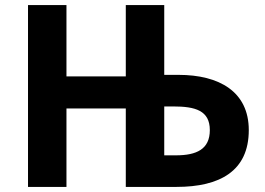

<svg xmlns="http://www.w3.org/2000/svg" viewBox="-20 -734 1041 754"><path d="M681 -440H625V-714H474V-434H241V-714H90V0H241V-308H474V0H673C843 0 957 -62 957 -223C957 -374 841 -440 681 -440ZM804 -223C804 -148 752 -124 671 -124H625V-316H660C747 -316 804 -300 804 -223Z"/></svg>

Font: Passageway
Style: Regular
Weight: 700
Foundry: Ascender Corporation
Version: Version 1.11